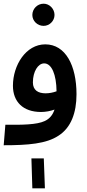

<svg xmlns="http://www.w3.org/2000/svg" viewBox="-20 -781 472 1039"><path d="M216 -641C248 -641 275 -668 275 -700C275 -733 248 -761 216 -761C182 -761 155 -733 155 -700C155 -668 182 -641 216 -641ZM0 5C132 5 231 -3 297 -47C364 -90 394 -170 394 -271C394 -426 335 -541 225 -541C120 -541 50 -428 50 -317C50 -231 104 -175 202 -175C227 -175 253 -180 275 -188C265 -158 248 -138 222 -126C179 -106 102 -105 9 -106ZM158 -335C158 -394 186 -438 219 -438C260 -438 285 -377 286 -287C267 -280 246 -276 227 -276C186 -276 158 -293 158 -335ZM155 238H223L217 76H150Z"/></svg>

Font: Noto Sans Arabic UI Cn SmBd
Style: Regular
Weight: 600
Width: 3
Designer: Monotype Design Team, Nadine Chahine and Nizar Qandah
Foundry: Monotype Imaging Inc.
Version: Version 2.010